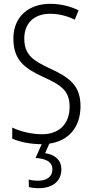

<svg xmlns="http://www.w3.org/2000/svg" viewBox="-20 -744 485 1004"><path d="M301 141C301 95 270 65 216 57L238 7C338 -7 401 -78 401 -189C401 -296 344 -339 241 -386C155 -426 107 -456 107 -543C107 -623 159 -672 242 -672C282 -672 327 -663 371 -641L391 -690C351 -710 299 -724 242 -724C130 -724 49 -656 50 -541C50 -427 113 -385 205 -342C303 -298 344 -268 344 -185C344 -98 291 -42 200 -42C146 -42 87 -56 44 -77V-19C86 -1 140 10 198 10L166 82C220 86 254 101 254 142C254 180 225 201 178 201C162 201 144 199 130 195L131 234C144 238 163 240 182 240C256 240 301 203 301 141Z"/></svg>

Font: Noto Sans Kannada Condensed Light
Style: Regular
Weight: 300
Width: 3
Designer: Jelle Bosma - Monotype Design Team
Foundry: Monotype Imaging Inc.
Version: Version 2.005